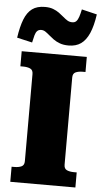

<svg xmlns="http://www.w3.org/2000/svg" viewBox="-63 -1002 548 1040"><g transform="rotate(5 211.0 -482.0)"><path d="M103 -118V-592Q103 -614 87.5 -621Q72 -628 49 -628H34V-710H388V-628H373Q350 -628 334.5 -621Q319 -614 319 -592V-118Q319 -96 334.5 -89Q350 -82 373 -82H388V0H34V-82H49Q72 -82 87.5 -89Q103 -96 103 -118ZM284 -763Q256 -763 236 -770.5Q216 -778 201.5 -788.5Q187 -799 175 -809.5Q163 -820 152.5 -827Q142 -834 130 -834Q116 -834 108 -826Q100 -818 95.5 -802Q91 -786 86 -762L3 -781Q12 -842 27.5 -881.5Q43 -921 69.5 -940.5Q96 -960 139 -960Q165 -960 183.5 -953Q202 -946 216.5 -935.5Q231 -925 243 -914.5Q255 -904 266.5 -897Q278 -890 293 -890Q307 -890 315 -898.5Q323 -907 328.5 -923.5Q334 -940 339 -964L422 -944Q413 -881 395.5 -841Q378 -801 351 -782Q324 -763 284 -763Z"/></g></svg>

Font: Roboto Serif 20pt ExtraBold
Style: Regular
Weight: 800
Version: Version 1.008